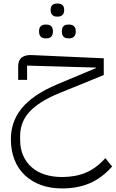

<svg xmlns="http://www.w3.org/2000/svg" viewBox="-20 -753 649 1077"><path d="M328 304Q263 304 210.5 285Q158 266 120 230.5Q82 195 61.5 143.5Q41 92 41 27Q41 -19 55 -61.5Q69 -104 100 -143Q131 -182 180.5 -216Q230 -250 301 -280L518 -371V-374L132 -385V-305H82V-382Q82 -415 102 -430.5Q122 -446 160 -444L562 -426V-332L309 -229Q200 -184 146.5 -127Q93 -70 93 10V32Q93 81 110 119.5Q127 158 157.5 185Q188 212 231.5 226Q275 240 328 240Q403 240 461.5 215.5Q520 191 571 134L609 181Q551 246 483 275Q415 304 328 304ZM362 -538Q327 -538 327 -577Q327 -615 362 -615H370Q385 -615 395 -606Q405 -597 405 -577Q405 -557 395 -547.5Q385 -538 370 -538ZM234 -538Q218 -538 208.5 -547.5Q199 -557 199 -577Q199 -597 208.5 -606Q218 -615 234 -615H242Q258 -615 267.5 -606Q277 -597 277 -577Q277 -557 267.5 -547.5Q258 -538 242 -538ZM297 -660Q283 -660 273.5 -669Q264 -678 264 -697Q264 -716 273.5 -724.5Q283 -733 297 -733H306Q321 -733 330.5 -724.5Q340 -716 340 -697Q340 -678 330.5 -669Q321 -660 306 -660Z"/></svg>

Font: IBM Plex Sans Arabic Light
Style: Regular
Weight: 300
Designer: Mike Abbink, Paul van der Laan, Pieter van Rosmalen, Wael Morcos, Khajak Apelian
Foundry: Bold Monday
Version: Version 1.2